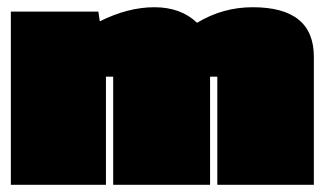

<svg xmlns="http://www.w3.org/2000/svg" viewBox="-20 -511 898 531"><path d="M679 -491Q848 -491 848 -354V0H581V-299H561V0H293V-299H273V0H10V-479H252L256 -452Q334 -491 407 -491Q480 -491 525 -448Q596 -491 679 -491Z"/></svg>

Font: Passion One Black
Style: Regular
Weight: 900
Designer: Alejandro Lo Celso
Foundry: Fontstage
Version: Version 1.002